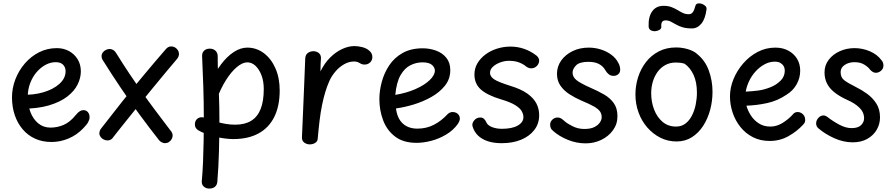

<svg xmlns="http://www.w3.org/2000/svg" viewBox="-20 -823 5214 1121"><path d="M281 6Q227 6 184.5 -13.5Q142 -33 112 -68.5Q82 -104 66 -151.5Q50 -199 50 -255Q50 -309 70 -360.5Q90 -412 125.5 -453Q161 -494 208.5 -518Q256 -542 312 -542Q351 -542 382.5 -525Q414 -508 433 -477.5Q452 -447 452 -406Q452 -368 433 -329.5Q414 -291 372.5 -259Q331 -227 265 -207.5Q199 -188 104 -188V-270Q174 -267 232.5 -284Q291 -301 327 -333.5Q363 -366 363 -407Q363 -430 348.5 -445Q334 -460 305 -460Q275 -460 246 -444.5Q217 -429 193.5 -401.5Q170 -374 156 -337Q142 -300 142 -258Q142 -210 157.5 -169Q173 -128 203 -103Q233 -78 275 -78Q314 -78 351 -93.5Q388 -109 423 -152Q436 -168 446.5 -174Q457 -180 467 -180Q483 -180 493 -168.5Q503 -157 503 -138Q503 -125 494.5 -109.5Q486 -94 466 -74Q429 -35 380.5 -14.5Q332 6 281 6Z M580 -472Q576 -478 574.5 -484Q573 -490 573 -495Q573 -507 580 -516.5Q587 -526 598 -531.5Q609 -537 620 -537Q631 -537 640.5 -531.5Q650 -526 657 -515Q698 -449 735 -393.5Q772 -338 808.5 -286Q845 -234 885.5 -180Q926 -126 974 -63Q981 -55 984.5 -47.5Q988 -40 988 -32Q988 -21 982 -10.5Q976 0 966 6.5Q956 13 943 13Q935 13 925.5 8.5Q916 4 909 -4Q850 -79 793.5 -156Q737 -233 683.5 -312.5Q630 -392 580 -472ZM645 -27Q637 -14 628 -8.5Q619 -3 608 -3Q597 -3 585.5 -8.5Q574 -14 567 -24Q560 -34 560 -45Q560 -50 562 -57Q564 -64 569 -71Q629 -149 691.5 -227.5Q754 -306 819 -384Q884 -462 950 -538Q963 -552 980 -552Q992 -552 1002 -546Q1012 -540 1018.5 -530Q1025 -520 1025 -508Q1025 -501 1022 -493Q1019 -485 1012 -477Q983 -443 945.5 -398Q908 -353 867.5 -303.5Q827 -254 788.5 -206.5Q750 -159 718.5 -119.5Q687 -80 667 -55Q647 -30 645 -27Z M1160 -495Q1159 -515 1171.5 -527Q1184 -539 1205 -539Q1225 -539 1238 -527Q1251 -515 1251 -495Q1251 -437 1253.5 -379.5Q1256 -322 1258.5 -261Q1261 -200 1261 -129Q1261 -37 1258.5 58Q1256 153 1249 237Q1248 256 1235.5 267Q1223 278 1202 278Q1183 278 1170 266.5Q1157 255 1158 236Q1163 182 1165.5 121Q1168 60 1169 -4Q1170 -68 1170 -129Q1170 -230 1167 -318Q1164 -406 1160 -495ZM1242 -235 1208 -337Q1235 -400 1270 -446.5Q1305 -493 1344.5 -519Q1384 -545 1424 -545Q1477 -545 1520 -513Q1563 -481 1588 -424.5Q1613 -368 1613 -295Q1613 -204 1581.5 -140.5Q1550 -77 1489.5 -44Q1429 -11 1342 -11Q1320 -11 1292.5 -14.5Q1265 -18 1237 -25Q1209 -32 1183 -41.5Q1157 -51 1138 -62Q1127 -69 1122 -78.5Q1117 -88 1118 -98Q1118 -112 1125.5 -122.5Q1133 -133 1146 -137Q1159 -141 1175 -135Q1212 -122 1241.5 -113Q1271 -104 1298.5 -99.5Q1326 -95 1353 -95Q1409 -95 1446 -117.5Q1483 -140 1501.5 -186Q1520 -232 1520 -303Q1520 -349 1506.5 -384Q1493 -419 1471.5 -439Q1450 -459 1424 -459Q1396 -459 1363 -431.5Q1330 -404 1298.5 -354Q1267 -304 1242 -235Z M1762 -480Q1763 -503 1777 -513.5Q1791 -524 1810 -524Q1827 -524 1840.5 -514Q1854 -504 1854 -484Q1853 -471 1852 -450.5Q1851 -430 1851 -406Q1875 -455 1908 -487.5Q1941 -520 1978 -537Q2015 -554 2049 -554Q2071 -554 2096 -547.5Q2121 -541 2136 -527Q2145 -520 2149.5 -510.5Q2154 -501 2154 -490Q2154 -471 2141 -458.5Q2128 -446 2108 -446Q2096 -446 2088 -450.5Q2080 -455 2071 -459.5Q2062 -464 2047 -464Q2017 -464 1988.5 -447.5Q1960 -431 1938 -405Q1916 -379 1903 -350Q1890 -321 1879.5 -286.5Q1869 -252 1860.5 -210.5Q1852 -169 1846 -120Q1840 -71 1835 -13Q1834 3 1820 11.5Q1806 20 1788 20Q1771 20 1756.5 9.5Q1742 -1 1743 -22Q1746 -96 1749.5 -173.5Q1753 -251 1756 -329Q1759 -407 1762 -480Z M2195 -244Q2195 -293 2209 -345Q2223 -397 2252.5 -441.5Q2282 -486 2330.5 -513.5Q2379 -541 2448 -541Q2489 -541 2526 -527.5Q2563 -514 2586 -485.5Q2609 -457 2609 -413Q2609 -362 2578 -323Q2547 -284 2498 -256.5Q2449 -229 2394 -212.5Q2339 -196 2292 -190Q2299 -132 2331.5 -102Q2364 -72 2417 -72Q2470 -72 2513.5 -94.5Q2557 -117 2594 -157Q2600 -163 2607.5 -166Q2615 -169 2622 -169Q2634 -169 2643.5 -164.5Q2653 -160 2659 -151Q2665 -142 2665 -130Q2665 -123 2661 -114Q2657 -105 2652 -98Q2626 -62 2585 -37.5Q2544 -13 2498.5 -1Q2453 11 2412 11Q2335 11 2287 -25.5Q2239 -62 2217 -120.5Q2195 -179 2195 -244ZM2288 -269Q2354 -280 2406 -303Q2458 -326 2488.5 -355Q2519 -384 2519 -411Q2519 -429 2502 -444Q2485 -459 2446 -459Q2410 -459 2376 -442Q2342 -425 2318.5 -384Q2295 -343 2288 -269Z M3114 -497Q3128 -484 3128 -468Q3127 -450 3113.5 -437Q3100 -424 3081 -424Q3074 -424 3067 -426.5Q3060 -429 3053 -434Q3035 -449 3010.5 -458.5Q2986 -468 2951 -468Q2926 -468 2900.5 -458.5Q2875 -449 2858 -433.5Q2841 -418 2841 -398Q2841 -376 2865 -360Q2889 -344 2959 -322Q3022 -303 3059 -276.5Q3096 -250 3112 -218.5Q3128 -187 3128 -150Q3128 -101 3099.5 -64Q3071 -27 3022 -7Q2973 13 2909 13Q2864 13 2829.5 2Q2795 -9 2772 -30.5Q2749 -52 2739 -85Q2734 -102 2748 -119.5Q2762 -137 2784 -137Q2797 -137 2805.5 -129.5Q2814 -122 2821 -106Q2829 -90 2854 -80.5Q2879 -71 2910 -71Q2970 -71 3003 -90Q3036 -109 3036 -139Q3036 -156 3026 -174Q3016 -192 2987.5 -209.5Q2959 -227 2905 -243Q2825 -267 2787.5 -300.5Q2750 -334 2750 -388Q2750 -424 2767.5 -453.5Q2785 -483 2814.5 -505Q2844 -527 2882 -539Q2920 -551 2961 -551Q3002 -551 3041 -537.5Q3080 -524 3114 -497Z M3590 -456Q3596 -446 3598.5 -435.5Q3601 -425 3601 -416Q3601 -399 3589.5 -389.5Q3578 -380 3562 -380Q3546 -380 3534 -389.5Q3522 -399 3513 -415Q3502 -435 3478.5 -448.5Q3455 -462 3415 -462Q3363 -462 3343 -441Q3323 -420 3323 -399Q3323 -374 3345.5 -355.5Q3368 -337 3429 -310Q3471 -292 3506.5 -271.5Q3542 -251 3563.5 -221Q3585 -191 3585 -144Q3585 -98 3558.5 -62Q3532 -26 3490 -6Q3448 14 3399 14Q3346 14 3295.5 -6.5Q3245 -27 3210 -58Q3198 -68 3195 -77.5Q3192 -87 3192 -95Q3192 -112 3205 -124.5Q3218 -137 3236 -137Q3247 -137 3256 -131.5Q3265 -126 3277 -115Q3291 -102 3323 -86Q3355 -70 3391 -70Q3430 -70 3452 -82Q3474 -94 3483.5 -109.5Q3493 -125 3493 -138Q3493 -158 3483 -172.5Q3473 -187 3447.5 -201.5Q3422 -216 3376 -235Q3337 -252 3304.5 -273Q3272 -294 3252 -323Q3232 -352 3232 -392Q3232 -435 3256.5 -469.5Q3281 -504 3323 -524.5Q3365 -545 3418 -545Q3453 -545 3487 -534.5Q3521 -524 3548.5 -504Q3576 -484 3590 -456Z M3928 -546Q3951 -546 3974 -541.5Q3997 -537 4017 -528.5Q4037 -520 4051 -507Q4097 -470 4118.5 -411Q4140 -352 4140 -287Q4140 -232 4126 -180.5Q4112 -129 4085 -87.5Q4058 -46 4019 -21.5Q3980 3 3930 3Q3879 3 3835.5 -19Q3792 -41 3759 -79Q3726 -117 3708 -166.5Q3690 -216 3690 -271Q3690 -323 3705.5 -372Q3721 -421 3751.5 -460.5Q3782 -500 3826.5 -523Q3871 -546 3928 -546ZM3782 -278Q3782 -228 3799 -183.5Q3816 -139 3848.5 -111.5Q3881 -84 3927 -84Q3959 -84 3982 -101.5Q4005 -119 4020 -148.5Q4035 -178 4042 -213Q4049 -248 4049 -282Q4049 -343 4029.5 -385.5Q4010 -428 3977 -451Q3964 -455 3951.5 -456.5Q3939 -458 3926 -458Q3892 -458 3865 -443.5Q3838 -429 3819.5 -403.5Q3801 -378 3791.5 -346Q3782 -314 3782 -278Z M4020 -657Q3987 -657 3964.5 -664Q3942 -671 3926 -680.5Q3910 -690 3896 -697Q3882 -704 3866 -704Q3838 -704 3841 -668Q3842 -656 3831 -649Q3820 -642 3805.5 -641Q3791 -640 3779.5 -646.5Q3768 -653 3767 -669Q3765 -725 3788 -757Q3811 -789 3854 -789Q3881 -789 3900.5 -781.5Q3920 -774 3935.5 -764.5Q3951 -755 3966.5 -747.5Q3982 -740 4001 -740Q4016 -740 4024.5 -751Q4033 -762 4040 -788Q4043 -800 4053.5 -802.5Q4064 -805 4076.5 -801Q4089 -797 4098 -788.5Q4107 -780 4105 -768Q4098 -713 4075 -685Q4052 -657 4020 -657Z M4474 0Q4419 0 4376 -22Q4333 -44 4303 -81.5Q4273 -119 4257.5 -165.5Q4242 -212 4242 -260Q4242 -311 4262.5 -361Q4283 -411 4319.5 -453Q4356 -495 4404 -520Q4452 -545 4507 -545Q4550 -545 4582.5 -527.5Q4615 -510 4633.5 -480Q4652 -450 4652 -410Q4652 -368 4631 -330.5Q4610 -293 4572 -270Q4521 -235 4460.5 -221.5Q4400 -208 4338 -206Q4346 -177 4364 -149Q4382 -121 4410.5 -102.5Q4439 -84 4478 -84Q4515 -84 4549.5 -105.5Q4584 -127 4609 -155Q4615 -163 4622.5 -166Q4630 -169 4637 -169Q4649 -169 4659 -163Q4669 -157 4675 -147Q4681 -137 4681 -125Q4682 -117 4679 -109.5Q4676 -102 4669 -95Q4632 -55 4582.5 -27.5Q4533 0 4474 0ZM4334 -288Q4374 -290 4408 -294.5Q4442 -299 4479 -314Q4512 -327 4537 -351.5Q4562 -376 4562 -411Q4562 -425 4555.5 -436.5Q4549 -448 4536.5 -455.5Q4524 -463 4504 -463Q4472 -463 4443 -447Q4414 -431 4391 -405.5Q4368 -380 4353.5 -349Q4339 -318 4334 -288Z M5127 -471Q5134 -463 5136 -455Q5138 -447 5138 -440Q5138 -428 5131.5 -418.5Q5125 -409 5115 -403.5Q5105 -398 5094 -398Q5084 -398 5076 -403Q5068 -408 5061 -415Q5051 -430 5027.5 -445Q5004 -460 4969 -460Q4936 -460 4912 -444Q4888 -428 4888 -402Q4888 -371 4908.5 -355Q4929 -339 4975 -316Q5010 -299 5042.5 -275.5Q5075 -252 5096.5 -218.5Q5118 -185 5118 -138Q5118 -98 5098.5 -65Q5079 -32 5043.5 -12Q5008 8 4959 8Q4904 8 4850 -16.5Q4796 -41 4758 -74Q4751 -80 4748 -87.5Q4745 -95 4745 -102Q4745 -120 4758 -134.5Q4771 -149 4788 -149Q4793 -149 4798.5 -147Q4804 -145 4811 -140Q4843 -115 4880.5 -95Q4918 -75 4952 -75Q4990 -75 5007.5 -92.5Q5025 -110 5025 -132Q5025 -168 4997.5 -194.5Q4970 -221 4926 -240Q4880 -261 4850.5 -285Q4821 -309 4807.5 -337.5Q4794 -366 4794 -400Q4794 -442 4818.5 -474Q4843 -506 4883 -524Q4923 -542 4969 -542Q5016 -542 5059 -523.5Q5102 -505 5127 -471Z"/></svg>

Font: Playpen Sans
Style: Regular
Weight: 400
Designer: Laura Meseguer, Veronika Burian, José Scaglione, Kostas Bartsokas, Vera Evstafieva, Tom Grace, Yorlmar Campos
Foundry: TypeTogether
Version: Version 2.000